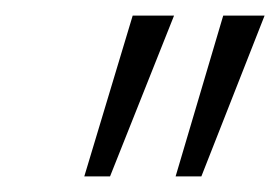

<svg xmlns="http://www.w3.org/2000/svg" viewBox="-20 -775 359 246"><path d="M205 -549 266 -755H319L238 -549ZM88 -549 150 -755H203L121 -549Z"/></svg>

Font: DM Sans 11pt ExtraLight
Style: Italic
Weight: 250
Italic angle: -10°
Version: Version 4.004;gftools[0.9.30]